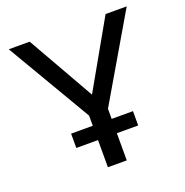

<svg xmlns="http://www.w3.org/2000/svg" viewBox="-126 -815 895 930"><g transform="rotate(-20 321.5 -350.5)"><path d="M273.9 -266.1 18.1 -701.2H126L321.8 -356.9L517.1 -701.2H626L371.1 -266.1V-213.9H481V-140.1H371.1V0H273.9V-140.1H162.1V-213.9H273.9Z"/></g></svg>

Font: LT Superior Med
Style: Regular
Weight: 500
Designer: Daniel Lyons
Foundry: LyonsType
Version: Version 1.000